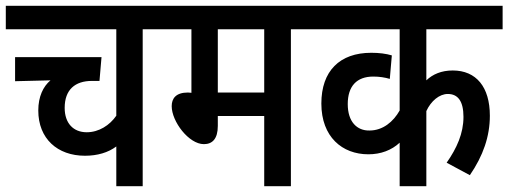

<svg xmlns="http://www.w3.org/2000/svg" viewBox="-20 -642 1753 662"><path d="M554 -541V-622H0V-541H381V-243C358 -210 321 -186 279 -186C233 -186 203 -217 203 -270C203 -333 239 -363 297 -363H323L330 -445H32V-362L154 -365C129 -344 112 -309 112 -261C112 -164 178 -105 273 -105C316 -105 353 -116 381 -137V0H472V-541Z M983 -541H1065V-622H542V-541H640V-322L628 -323C586 -323 572 -302 572 -276C572 -223 631 -145 683 -145C712 -145 731 -163 731 -208V-242H891V0H983ZM891 -541V-323H731V-541Z M1713 -541V-622H1052V-541H1358V-261C1336 -222 1300 -192 1254 -192C1211 -191 1179 -222 1179 -283C1179 -345 1210 -378 1267 -378C1288 -378 1307 -375 1324 -370L1331 -451C1311 -457 1287 -460 1260 -460C1151 -460 1088 -397 1088 -285C1088 -170 1160 -110 1250 -110C1293 -110 1330 -124 1358 -150V0H1450V-259C1466 -294 1495 -318 1524 -318C1559 -318 1578 -293 1578 -239C1578 -182 1555 -131 1520 -81L1600 -38C1646 -105 1669 -172 1669 -243C1669 -342 1622 -399 1541 -399C1502 -399 1472 -386 1450 -365V-541Z"/></svg>

Font: Noto Sans Devanagari Condensed Medium
Style: Regular
Weight: 500
Width: 3
Designer: Jelle Bosma - Monotype Design Team
Foundry: Monotype Imaging Inc.
Version: Version 2.004